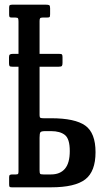

<svg xmlns="http://www.w3.org/2000/svg" viewBox="-20 -800 428 820"><path d="M30.5 0Q22.5 0 20.8 -2.5Q19 -5 19 -13V-44Q19 -51.5 22.8 -53.2Q26.5 -55 33 -55H48Q56 -55 57.5 -58Q59 -61 59 -68.5V-515H34.5Q23.5 -515 21 -517.8Q18.5 -520.5 18.5 -530V-556Q18.5 -564.5 22.2 -567.2Q26 -570 35.5 -570H59V-708Q59 -717.5 57.2 -721.2Q55.5 -725 46 -725H31.5Q24 -725 21.5 -727Q19 -729 19 -737V-768Q19 -776 22 -778Q25 -780 32.5 -780H176Q186 -780 190 -778Q194 -776 194 -765V-739.5Q194 -729 191.5 -727Q189 -725 178.5 -725H161.5Q153.5 -725 151.2 -721.8Q149 -718.5 149 -710V-570H231.5Q242 -570 244.5 -567.5Q247 -565 247 -556V-531.5Q247 -522.5 244.5 -518.8Q242 -515 230 -515H149V-307.5Q149 -298.5 152.8 -296.8Q156.5 -295 166 -295H198Q300 -295 344 -263.8Q388 -232.5 388 -150Q388 -67.5 344 -33.8Q300 0 198 0ZM198 -55Q236.5 -55 257.2 -79.2Q278 -103.5 278 -155Q278 -207 257.2 -223.5Q236.5 -240 198 -240H173.5Q156 -240 152.5 -235Q149 -230 149 -212V-73Q149 -61 151.2 -58Q153.5 -55 165.5 -55Z"/></svg>

Font: Besley* Condensed
Style: Regular
Weight: 400
Width: 3
Designer: Owen Earl
Foundry: indestructible type*
Version: Version 3.000; ttfautohint (v1.8.3)